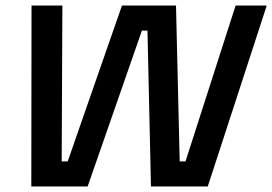

<svg xmlns="http://www.w3.org/2000/svg" viewBox="-20 -670 978 690"><path d="M92.5 0 93.3 -646.7V-650H204.2L201.7 -90H223.3L418.3 -650H612.5L625.8 -90H646.7L826.7 -650H937.5V-646.7L726.7 0H522.5L510 -560H490L295 0Z"/></svg>

Font: Familjen Grotesk Medium
Style: Italic
Weight: 500
Italic angle: -9.46201°
Designer: Anders Wikstroem, Jonas Baeckman, Matilda Gysing, Kristian Moeller
Foundry: Familjen STHLM AB
Version: Version 2.002; ttfautohint (v1.8.4.7-5d5b)